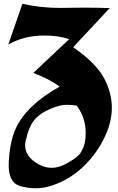

<svg xmlns="http://www.w3.org/2000/svg" viewBox="-20 -783 633 1026"><path d="M301.8 -740.7 423.3 -742.2Q495.1 -742.2 566.4 -739.7L371.1 -530.8Q493.7 -445.3 536.1 -365.2Q578.6 -285.2 577.6 -203.6Q576.7 -122.1 532.5 -36.4Q488.3 49.3 418.5 113.5Q348.6 177.7 260.7 207.5Q214.8 223.1 170.7 223.1Q126.5 223.1 84 210Q26.4 191.4 26.4 98.6Q26.4 90.8 26.9 82Q32.2 -25.4 63.5 -94.7Q120.1 -220.2 298.8 -320.3Q252.4 -356 158.2 -393.6L349.6 -573.7Q291.5 -593.3 216.8 -593.3Q108.4 -593.3 24.4 -544.9L99.6 -762.7Q195.8 -740.7 301.8 -740.7ZM185.1 94.2Q219.7 113.8 255.6 113.8Q291.5 113.8 328.1 94.7Q402.3 56.2 417 22.5Q438 -14.2 438 -70.8Q438 -154.8 390.1 -218.3Q367.7 -223.1 335 -223.1Q302.2 -223.1 248.5 -200.9Q194.8 -178.7 164.3 -142.8Q133.8 -106.9 117.2 -30.3Q114.3 -17.6 114.3 -5.9Q114.3 54.2 185.1 94.2Z"/></svg>

Font: UnifrakturCook
Style: Bold
Weight: 700
Designer: j. 'mach' wust
Version: Version 2011-09-01